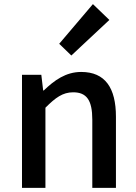

<svg xmlns="http://www.w3.org/2000/svg" viewBox="-20 -914 664 934"><path d="M87 0H201V-390C250 -439 285 -465 336 -465C401 -465 429 -427 429 -332V0H544V-346C544 -486 492 -564 375 -564C300 -564 244 -523 193 -474H190L181 -550H87ZM327 -644 512 -817 432 -894 268 -701Z"/></svg>

Font: Noto Sans CJK KR Medium
Style: Regular
Weight: 500
Designer: Ryoko NISHIZUKA (kana & ideographs); Paul D. Hunt (Latin, Greek & Cyrillic); Wenlong ZHANG (bopomofo); Sandoll Communica
Foundry: Adobe Systems Incorporated
Version: Version 1.004;PS 1.004;hotconv 1.0.82;makeotf.lib2.5.63406